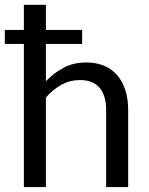

<svg xmlns="http://www.w3.org/2000/svg" viewBox="-26 -756 604 776"><path d="M159.5 -427.5V-578.5H306V-635H159.5V-736.5H70.5V-635H-6.5V-578.5H70.5V0H159.5V-362C178.8 -384 199.9 -401.2 222.8 -413.8C245.6 -426.2 270.2 -432.5 296.5 -432.5C332.5 -432.5 359.2 -421.9 376.8 -400.8C394.2 -379.6 403 -350 403 -312V0H492V-312C492 -340.7 488.3 -366.8 481 -390.2C473.7 -413.8 462.9 -433.9 448.8 -450.8C434.6 -467.6 416.9 -480.6 395.8 -489.8C374.6 -498.9 350.2 -503.5 322.5 -503.5C288.5 -503.5 258.2 -496.5 231.5 -482.5C204.8 -468.5 180.8 -450.2 159.5 -427.5Z"/></svg>

Font: LatoLatin
Style: Regular
Weight: 400
Designer: Lukasz Dziedzic with Adam Twardoch and Botio Nikoltchev
Foundry: tyPoland Lukasz Dziedzic
Version: Version 2.015; 2015-08-06; http://www.latofonts.com/